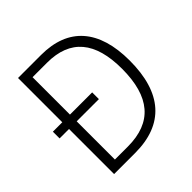

<svg xmlns="http://www.w3.org/2000/svg" viewBox="-188 -862 1009 1009"><g transform="rotate(-45 316.5 -357.0)"><path d="M266 -714H94V-385H24V-335H94V0H250C464 0 574 -124 574 -364C574 -593 467 -714 266 -714ZM258 -663C432 -663 515 -561 515 -362C515 -155 428 -51 247 -51H151V-335H316V-385H151V-663Z"/></g></svg>

Font: Noto Sans SemiCondensed Light
Style: Regular
Weight: 300
Width: 4
Designer: Monotype Design Team
Foundry: Monotype Imaging Inc.
Version: Version 2.013